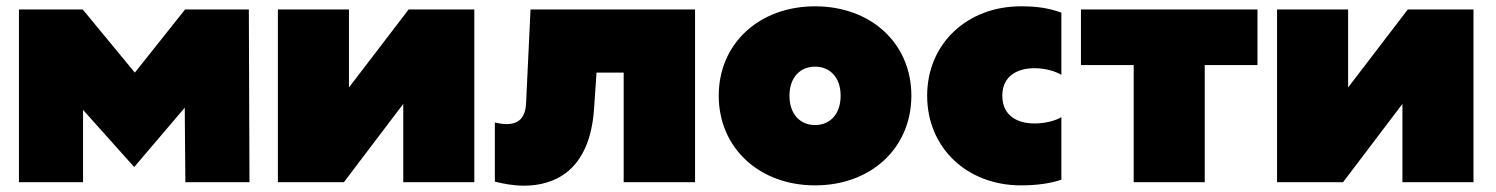

<svg xmlns="http://www.w3.org/2000/svg" viewBox="-20 -577 4736 608"><path d="M40 0H243V-229L405 -48L565 -236L567 0H770L768 -547H566L407 -347L242 -547H40Z M860 0H1069L1257 -248V0H1482V-547H1274L1085 -300V-547H860Z M1955 0H2181V-547H1660L1646 -252C1644 -203 1622 -184 1584 -184C1573 -184 1561 -186 1547 -189V-2C1574 5 1606 11 1639 11C1738 11 1847 -38 1861 -230L1869 -347H1955Z M2561 10C2738 10 2866 -108 2866 -274C2866 -440 2738 -557 2561 -557C2385 -557 2256 -440 2256 -274C2256 -108 2385 10 2561 10ZM2561 -181C2516 -181 2480 -213 2480 -274C2480 -334 2516 -366 2561 -366C2606 -366 2642 -334 2642 -274C2642 -213 2606 -181 2561 -181Z M3213 10C3263 10 3306 4 3341 -8V-206C3321 -194 3288 -186 3256 -186C3205 -186 3154 -208 3154 -274C3154 -339 3205 -361 3256 -361C3289 -361 3321 -352 3341 -340V-537C3302 -551 3266 -557 3213 -557C3042 -557 2916 -438 2916 -274C2916 -109 3042 10 3213 10Z M3570 0H3795V-371H3962V-547H3403V-371H3570Z M4024 0H4233L4421 -248V0H4646V-547H4438L4249 -300V-547H4024Z"/></svg>

Font: Chess Sans Black
Style: Regular
Weight: 900
Designer: Wolf Bōese
Foundry: Wolf Bōese
Version: Version 7.223;Glyphs 3.3 (3306)